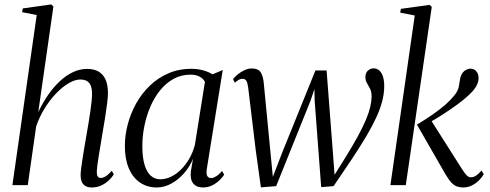

<svg xmlns="http://www.w3.org/2000/svg" viewBox="-20 -837 2214 868"><path d="M394.5 10.5Q379 10.5 367.8 4.8Q356.5 -1 350.5 -13.2Q344.5 -25.5 344.5 -46Q344.5 -57.5 347 -77.2Q349.5 -97 353.5 -122.2Q357.5 -147.5 362.2 -175.8Q367 -204 372 -232.5Q376.5 -258.5 380.8 -284.2Q385 -310 388.5 -333.8Q392 -357.5 394 -377.8Q396 -398 396 -412.5Q396 -435.5 390.2 -449.8Q384.5 -464 372.8 -470.8Q361 -477.5 342.5 -477.5Q319 -477.5 290.8 -461Q262.5 -444.5 234 -415Q205.5 -385.5 181.8 -347Q158 -308.5 143.5 -265.5L105.5 0H36L146 -769L80 -782L83 -799L211.5 -817L221.5 -808L153 -330.5Q173.5 -373 198.2 -408.8Q223 -444.5 251.5 -470.8Q280 -497 310.8 -511.2Q341.5 -525.5 374 -525.5Q404.5 -525.5 425.5 -513.5Q446.5 -501.5 457.2 -477.2Q468 -453 468 -415.5Q468 -398.5 464.2 -368.8Q460.5 -339 454.8 -302.8Q449 -266.5 442.5 -230Q438.5 -204.5 434.2 -179.2Q430 -154 426.2 -131Q422.5 -108 420.2 -90.2Q418 -72.5 417.5 -62Q417.5 -47 421.5 -39.8Q425.5 -32.5 435.5 -32.5Q445.5 -32.5 457.8 -40Q470 -47.5 485.5 -65L494.5 -48.5Q485.5 -34 470.8 -20.5Q456 -7 437 1.8Q418 10.5 394.5 10.5Z M915 -73.5Q911.5 -50 917.2 -41Q923 -32 935 -32Q944 -32 957.2 -40Q970.5 -48 983.5 -64L993.5 -47.5Q988.5 -38.5 975 -24.8Q961.5 -11 941.8 -0.2Q922 10.5 897 10.5Q868 10.5 853.2 -8.2Q838.5 -27 843 -63.5L852.5 -119Q838 -83.5 812.2 -54Q786.5 -24.5 754.5 -7Q722.5 10.5 689 10.5Q645 10.5 612.5 -12Q580 -34.5 562.2 -76.2Q544.5 -118 544.5 -177Q544.5 -226 557.8 -275.8Q571 -325.5 596.2 -370.5Q621.5 -415.5 658.2 -450.5Q695 -485.5 742 -505.8Q789 -526 845 -526Q872 -526 896.5 -519.5Q921 -513 941 -501L987 -520.5ZM906.5 -467Q898.5 -482 882 -490.8Q865.5 -499.5 841 -499.5Q799.5 -499.5 765.2 -480.8Q731 -462 704.5 -429.5Q678 -397 660 -355.2Q642 -313.5 632.8 -267.8Q623.5 -222 623.5 -176.5Q623.5 -125.5 633.5 -92Q643.5 -58.5 661.8 -42.5Q680 -26.5 704.5 -26.5Q729 -26.5 753 -38Q777 -49.5 798.2 -70.5Q819.5 -91.5 835.8 -119.8Q852 -148 861 -182Z M1159.5 10 1136.5 -155 1102 -441Q1099 -463.5 1093.5 -472Q1088 -480.5 1077.5 -480.5Q1067.5 -481 1058.5 -475.5Q1049.5 -470 1041.5 -463L1033.5 -479.5Q1041 -489.5 1054.5 -500.5Q1068 -511.5 1084.8 -519.5Q1101.5 -527.5 1117.5 -527.5Q1148 -527.5 1159 -509.2Q1170 -491 1172.5 -461L1201 -166L1213.5 -37.5L1255.5 -146.5L1406 -518.5H1456.5L1484.5 -153L1492.5 -46.5L1543 -127.5Q1576.5 -181.5 1598.8 -222.8Q1621 -264 1634.5 -296.2Q1648 -328.5 1653.8 -353.5Q1659.5 -378.5 1660 -399.5Q1660 -422 1653 -435.8Q1646 -449.5 1639 -461.2Q1632 -473 1632 -488.5Q1632 -508 1643.5 -518Q1655 -528 1668.5 -528Q1684.5 -528 1695.2 -518Q1706 -508 1711.5 -490Q1717 -472 1717 -447.5Q1717 -415 1708.2 -380.8Q1699.5 -346.5 1682 -308Q1664.5 -269.5 1637.2 -223.2Q1610 -177 1572.8 -121Q1535.5 -65 1488 4.5L1432 9L1402.5 -382L1401.5 -434L1383.5 -381L1228.5 4.5Z M1745 0 1855 -767 1789 -780 1792.5 -797 1922 -815 1932 -806 1814.5 0ZM2074 10.5Q2058 10.5 2045.2 5.8Q2032.5 1 2020.5 -11.8Q2008.5 -24.5 1994 -49L1865 -273.5Q1908.5 -300 1939.8 -322Q1971 -344 1993.8 -364Q2016.5 -384 2033.5 -405Q2050.5 -425.5 2054 -444.8Q2057.5 -464 2059 -474.5Q2061.5 -492.5 2068.8 -504Q2076 -515.5 2086.5 -521Q2097 -526.5 2108 -526.5Q2123 -526.5 2133.2 -514.8Q2143.5 -503 2143.5 -485Q2144 -471.5 2137.2 -455.8Q2130.5 -440 2117 -425Q2101.5 -407.5 2077 -387.5Q2052.5 -367.5 2024.2 -348Q1996 -328.5 1968.5 -311.2Q1941 -294 1919 -282L1924 -300.5L2067.5 -74.5Q2081 -53 2090 -44.2Q2099 -35.5 2107.5 -35.5Q2121 -35.5 2132 -42.8Q2143 -50 2157 -66L2167 -49.5Q2159 -35 2145 -21.2Q2131 -7.5 2113 1.5Q2095 10.5 2074 10.5Z"/></svg>

Font: Merriweather 120pt Light
Style: Italic
Weight: 300
Italic angle: -7.8°
Version: Version 2.101